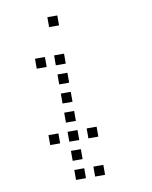

<svg xmlns="http://www.w3.org/2000/svg" viewBox="-93 -745 785 990"><g transform="rotate(-10 300.0 -250.0)"><path d="M225 -676Q224 -676 224 -676Q224 -676 224 -675V-625Q224 -624 224 -624Q224 -624 225 -624H275Q276 -624 276 -624Q276 -624 276 -625V-675Q276 -676 276 -676Q276 -676 275 -676ZM125 -476Q124 -476 124 -476Q124 -476 124 -475V-425Q124 -424 124 -424Q124 -424 125 -424H175Q176 -424 176 -424Q176 -424 176 -425V-475Q176 -476 176 -476Q176 -476 175 -476ZM225 -476Q224 -476 224 -476Q224 -476 224 -475V-425Q224 -424 224 -424Q224 -424 225 -424H275Q276 -424 276 -424Q276 -424 276 -425V-475Q276 -476 276 -476Q276 -476 275 -476ZM225 -376Q224 -376 224 -376Q224 -376 224 -375V-325Q224 -324 224 -324Q224 -324 225 -324H275Q276 -324 276 -324Q276 -324 276 -325V-375Q276 -376 276 -376Q276 -376 275 -376ZM225 -276Q224 -276 224 -276Q224 -276 224 -275V-225Q224 -224 224 -224Q224 -224 225 -224H275Q276 -224 276 -224Q276 -224 276 -225V-275Q276 -276 276 -276Q276 -276 275 -276ZM225 -176Q224 -176 224 -176Q224 -176 224 -175V-125Q224 -124 224 -124Q224 -124 225 -124H275Q276 -124 276 -124Q276 -124 276 -125V-175Q276 -176 276 -176Q276 -176 275 -176ZM125 -76Q124 -76 124 -76Q124 -76 124 -75V-25Q124 -24 124 -24Q124 -24 125 -24H175Q176 -24 176 -24Q176 -24 176 -25V-75Q176 -76 176 -76Q176 -76 175 -76ZM225 -76Q224 -76 224 -76Q224 -76 224 -75V-25Q224 -24 224 -24Q224 -24 225 -24H275Q276 -24 276 -24Q276 -24 276 -25V-75Q276 -76 276 -76Q276 -76 275 -76ZM325 -76Q324 -76 324 -76Q324 -76 324 -75V-25Q324 -24 324 -24Q324 -24 325 -24H375Q376 -24 376 -24Q376 -24 376 -25V-75Q376 -76 376 -76Q376 -76 375 -76ZM225 24Q224 24 224 24Q224 24 224 25V75Q224 76 224 76Q224 76 225 76H275Q276 76 276 76Q276 76 276 75V25Q276 24 276 24Q276 24 275 24ZM225 124Q224 124 224 124Q224 124 224 125V175Q224 176 224 176Q224 176 225 176H275Q276 176 276 176Q276 176 276 175V125Q276 124 276 124Q276 124 275 124ZM325 124Q324 124 324 124Q324 124 324 125V175Q324 176 324 176Q324 176 325 176H375Q376 176 376 176Q376 176 376 175V125Q376 124 376 124Q376 124 375 124Z"/></g></svg>

Font: Doto
Style: Regular
Weight: 400
Monospace: yes
Version: Version 1.000